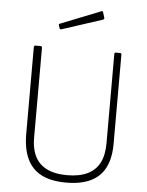

<svg xmlns="http://www.w3.org/2000/svg" viewBox="-63 -1018 828 1079"><g transform="rotate(5 351.0 -479.0)"><path d="M598 -230Q598 -150 571 -96.5Q544 -43 489 -16.5Q434 10 351 10Q267 10 212.5 -17.5Q158 -45 131 -101.5Q104 -158 104 -245V-731Q104 -742 112 -742H140Q150 -742 150 -732V-226Q150 -129 200.5 -80.5Q251 -32 353 -32Q422 -32 467.5 -54Q513 -76 535.5 -119.5Q558 -163 558 -229V-733Q558 -742 566 -742H590Q598 -742 598 -733V-230ZM474 -964 484 -932Q487 -924 477 -920L250 -846Q246 -845 243.5 -846Q241 -847 239 -851L234 -866Q231 -874 237 -876L466 -967Q472 -969 474 -964Z"/></g></svg>

Font: Libre Franklin Thin Thin
Style: Regular
Weight: 250
Version: Version 3.000